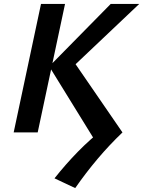

<svg xmlns="http://www.w3.org/2000/svg" viewBox="-20 -678 733 983"><path d="M365 285 259 235Q316 163 379.5 98Q443 33 518 -25L485 72L232 -338L547 -658H693L333 -317L350 -374L607 0Q540 64 480 135Q420 206 365 285ZM50 0 190 -658H313L173 0Z"/></svg>

Font: Ysabeau Infant
Style: Bold Italic
Weight: 700
Italic angle: -12°
Designer: Christian Thalmann (Catharsis Fonts)
Version: Version 2.001;gftools[0.9.30]; featfreeze: ss01,ss02,lnum